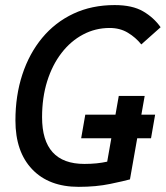

<svg xmlns="http://www.w3.org/2000/svg" viewBox="-20 -723 650 753"><path d="M288.6 9.8Q171.9 9.8 106.2 -59.1Q40.5 -127.9 40.5 -250.5Q40.5 -348.1 67.6 -430.7Q94.7 -513.2 145.5 -574.5Q196.3 -635.7 268.1 -669.4Q339.8 -703.1 429.7 -703.1Q499 -703.1 541.3 -678.5Q583.5 -653.8 609.9 -616.2L534.2 -548.8Q512.2 -576.2 481.4 -594.7Q450.7 -613.3 410.2 -613.3Q354 -613.3 305.7 -587.6Q257.3 -562 221.2 -515.1Q185.1 -468.3 165 -404.3Q145 -340.3 145 -263.2Q145 -80.1 311 -80.1Q360.8 -80.1 400.9 -89.1Q440.9 -98.1 466.8 -104.5L489.7 -19.5Q467.3 -13.2 412.1 -1.7Q356.9 9.8 288.6 9.8ZM388.2 -19.5 445.8 -346.7H547.4L489.7 -19.5ZM298.3 -180.7 314.5 -273.4H588.4L572.3 -180.7Z"/></svg>

Font: Cascadia Code
Style: Italic
Weight: 400
Italic angle: -10°
Designer: Aaron Bell
Foundry: Saja Typeworks
Version: Version 2407.024